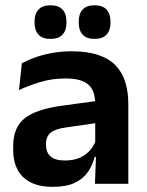

<svg xmlns="http://www.w3.org/2000/svg" viewBox="-20 -697 556 728"><path d="M340 0 344.5 -120 341 -131V-284.5L340.5 -306.5Q340.5 -354.5 314.2 -377Q288 -399.5 228.5 -399.5Q178 -399.5 133.8 -386.2Q89.5 -373 52 -355.5L63 -457.5Q85 -469 113.2 -479.2Q141.5 -489.5 176.5 -496Q211.5 -502.5 252 -502.5Q312 -502.5 353.5 -488.2Q395 -474 419.8 -447.5Q444.5 -421 455.5 -384.2Q466.5 -347.5 466.5 -303V0ZM179.5 11.5Q106.5 11.5 68.2 -25Q30 -61.5 30 -129V-143Q30 -214.5 74 -248.8Q118 -283 213.5 -296L352.5 -315L360 -232.5L232 -214Q190 -208.5 172.2 -194Q154.5 -179.5 154.5 -151.5V-146.5Q154.5 -119 171.8 -103.8Q189 -88.5 226 -88.5Q259 -88.5 282.5 -99Q306 -109.5 321.2 -126.8Q336.5 -144 343 -165.5L361 -102H339Q331 -70.5 313.2 -44.8Q295.5 -19 263.5 -3.8Q231.5 11.5 179.5 11.5ZM171 -549.5Q141 -549.5 126 -565.8Q111 -582 111 -611.5V-615Q111 -644.5 126 -660.8Q141 -677 171 -677Q202.5 -677 217.2 -660.8Q232 -644.5 232 -615V-611.5Q232 -582 217.2 -565.8Q202.5 -549.5 171 -549.5ZM338.5 -549.5Q308 -549.5 293.2 -565.8Q278.5 -582 278.5 -611.5V-615Q278.5 -644.5 293.2 -660.8Q308 -677 338.5 -677Q369 -677 384 -660.8Q399 -644.5 399 -615V-611.5Q399 -582 384 -565.8Q369 -549.5 338.5 -549.5Z"/></svg>

Font: Anek Tamil SemiBold
Style: Regular
Weight: 600
Version: Version 1.003